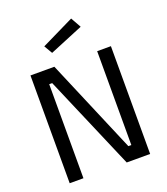

<svg xmlns="http://www.w3.org/2000/svg" viewBox="-164 -1042 1006 1155"><g transform="rotate(-20 339.0 -464.0)"><path d="M81 0V-690H234L489 -89H508V-690H596V0H446L188 -602H169V0ZM250 -773 219 -826 428 -928 465 -862Z"/></g></svg>

Font: Cairo Play Medium
Style: Regular
Weight: 500
Version: Version 3.119